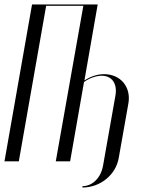

<svg xmlns="http://www.w3.org/2000/svg" viewBox="-27 -719 657 857"><path d="M116 -699 -7 1H57L179 -693H345L222 1H286L348 -353C371 -370 402 -381 427 -381C473 -381 498 -345 488 -291L433 20C424 73 387 112 341 112V118C420 118 490 62 503 -14L546 -257C559 -330 512 -388 437 -388C407 -388 376 -377 352 -361H350L409 -699Z"/></svg>

Font: Moniqa Ita Display
Style: Italic
Weight: 400
Italic angle: -10°
Designer: Rajesh Rajput
Foundry: Rajesh Rajput
Version: Version 1.000